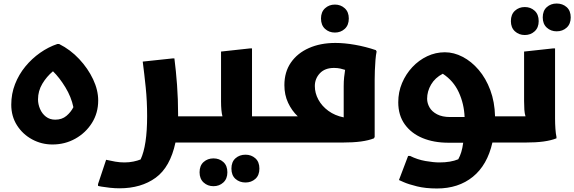

<svg xmlns="http://www.w3.org/2000/svg" viewBox="-20 -810 3263 1091"><path d="M44 -215Q44 -277 65.5 -332Q87 -387 124 -432Q161 -477 208 -510Q255 -543 306 -560H316Q380 -528 430 -474.5Q480 -421 509 -359.5Q538 -298 538 -239Q538 -168 502.5 -111.5Q467 -55 408 -22Q349 11 278 11Q216 11 162.5 -18Q109 -47 76.5 -98Q44 -149 44 -215ZM196 -245Q196 -218 207.5 -191Q219 -164 241 -147Q263 -130 294 -130Q332 -130 357.5 -151.5Q383 -173 397 -201Q385 -259 351.5 -314Q318 -369 281 -405Q245 -375 220.5 -334Q196 -293 196 -245Z M583 98Q609 104 635 108.5Q661 113 687 113Q714 113 738 108Q762 103 779 96Q816 17 816 -150Q816 -236 808 -313.5Q800 -391 791 -460L960 -478H971Q980 -409 986 -327.5Q992 -246 992 -162Q992 -155 992 -149H1128V-20L1108 0H977Q947 140 864.5 200Q782 260 659 260Q633 260 605 257Q577 254 557 250.5Q537 247 537 246V236Z M1128 -149H1244Q1240 -164 1238 -185.5Q1236 -207 1236 -233V-517L1401 -535H1412V-149H1541V-20L1521 0H1108V-129ZM1295 148Q1295 110 1318 89.5Q1341 69 1375 69Q1408 69 1431 89.5Q1454 110 1454 148Q1454 186 1431 206.5Q1408 227 1375 227Q1341 227 1318 206.5Q1295 186 1295 148ZM1114 169Q1114 131 1137 110.5Q1160 90 1193 90Q1226 90 1249 110.5Q1272 131 1272 169Q1272 206 1249 227Q1226 248 1193 248Q1160 248 1137 227Q1114 206 1114 169Z M1541 -149H1672Q1638 -181 1617 -226Q1596 -271 1596 -326Q1596 -401 1633 -454.5Q1670 -508 1735.5 -537Q1801 -566 1886 -566Q1937 -566 1997 -555.5Q2057 -545 2116 -525L2120 -517Q2116 -499 2113.5 -469Q2111 -439 2110 -408Q2109 -377 2109 -357V-32L2105 -24Q2075 -12 2031 -6Q1987 0 1924 0H1521V-129ZM1769 -321Q1769 -281 1789 -244Q1809 -207 1846 -180Q1883 -153 1933 -143V-321Q1933 -349 1935.5 -371.5Q1938 -394 1941 -413Q1929 -417 1913.5 -420.5Q1898 -424 1878 -424Q1826 -424 1797.5 -393.5Q1769 -363 1769 -321ZM1883 -625Q1850 -625 1827 -646Q1804 -667 1804 -705Q1804 -742 1827 -763Q1850 -784 1883 -784Q1916 -784 1939 -763Q1962 -742 1962 -705Q1962 -667 1939 -646Q1916 -625 1883 -625Z M2243 -229Q2243 -287 2264.5 -338Q2286 -389 2323 -428.5Q2360 -468 2407.5 -490.5Q2455 -513 2508 -513Q2559 -513 2609 -487Q2659 -461 2700 -413Q2741 -365 2766 -298Q2791 -231 2793 -149H2872V-20L2852 0H2778Q2749 128 2667 194.5Q2585 261 2463 261Q2398 261 2349.5 249Q2301 237 2274 225Q2247 213 2247 213L2299 76H2310Q2352 97 2398 105Q2444 113 2477 113Q2541 113 2584 95Q2594 77 2601 54.5Q2608 32 2612 1H2528Q2445 1 2381 -25.5Q2317 -52 2280 -103.5Q2243 -155 2243 -229ZM2538 -145H2620Q2617 -220 2587 -285.5Q2557 -351 2496 -391Q2452 -368 2429.5 -329.5Q2407 -291 2407 -249Q2407 -224 2420.5 -200Q2434 -176 2463.5 -160.5Q2493 -145 2538 -145Z M2832 0V-129L2852 -149H2966Q2961 -165 2959.5 -187Q2958 -209 2958 -236V-517L3123 -535H3134V-186Q3134 -166 3134 -136.5Q3134 -107 3136 -78.5Q3138 -50 3142 -32V-24Q3112 -12 3069 -6Q3026 0 2963 0ZM3143 -632Q3110 -632 3087 -653Q3064 -674 3064 -711Q3064 -749 3087 -769.5Q3110 -790 3143 -790Q3177 -790 3200 -769.5Q3223 -749 3223 -711Q3223 -674 3200 -653Q3177 -632 3143 -632ZM2962 -611Q2929 -611 2906 -632Q2883 -653 2883 -690Q2883 -728 2906 -749Q2929 -770 2962 -770Q2995 -770 3018 -749Q3041 -728 3041 -690Q3041 -653 3018 -632Q2995 -611 2962 -611Z"/></svg>

Font: Kufam
Style: Bold Italic
Weight: 700
Italic angle: -11°
Designer: Artur Schmal
Foundry: Original Type
Version: Version 1.301; ttfautohint (v1.8.3)